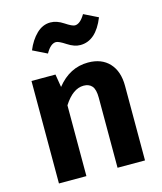

<svg xmlns="http://www.w3.org/2000/svg" viewBox="-117 -873 808 959"><g transform="rotate(-15 287.5 -394.0)"><path d="M236 -686Q208 -686 183 -641L110 -677Q130 -726 162 -757Q194 -788 234 -788Q267 -788 301.5 -765Q336 -742 350 -742Q377 -742 403 -786L476 -750Q432 -640 351 -640Q320 -640 285 -663Q250 -686 236 -686ZM364 -546Q434 -546 473.5 -503.5Q513 -461 513 -386V0H371V-362Q371 -405 356 -422.5Q341 -440 313 -440Q257 -440 210 -366V0H68V-530H192L203 -463Q269 -546 364 -546Z"/></g></svg>

Font: FiraGO SemiBold
Style: Regular
Weight: 600
Designer: bBox Type
Foundry: bBox Type GmbH
Version: Version 1.001;PS 001.001;hotconv 1.0.88;makeotf.lib2.5.64775